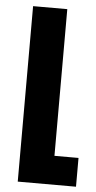

<svg xmlns="http://www.w3.org/2000/svg" viewBox="-54 -538 407 811"><g transform="rotate(5 150.0 -133.0)"><path d="M53 239V-505H198V117H300V239Z"/></g></svg>

Font: Noto Sans Armenian ExtraCondensed Extra
Style: Regular
Weight: 800
Width: 3
Designer: Monotype Design Team
Foundry: Monotype Imaging Inc.
Version: Version 1.901